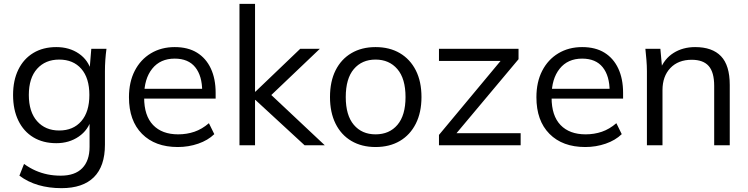

<svg xmlns="http://www.w3.org/2000/svg" viewBox="-20 -756 3893 999"><path d="M300 223Q235 223 180 207Q125 191 81 158L105 97Q136 119 166 132Q196 145 228 151.5Q260 158 296 158Q370 158 408 119Q446 80 446 8V-139H456Q440 -80 390 -45.5Q340 -11 273 -11Q204 -11 153.5 -41.5Q103 -72 75.5 -128.5Q48 -185 48 -262Q48 -338 75.5 -394Q103 -450 153.5 -480.5Q204 -511 273 -511Q341 -511 390.5 -477Q440 -443 456 -383L446 -393L455 -502H534Q530 -473 528 -443.5Q526 -414 526 -386V-3Q526 109 468.5 166Q411 223 300 223ZM288 -77Q361 -77 403 -125.5Q445 -174 445 -262Q445 -350 403 -398Q361 -446 288 -446Q216 -446 173 -398Q130 -350 130 -262Q130 -174 173 -125.5Q216 -77 288 -77Z M905 9Q787 9 719 -59.5Q651 -128 651 -250Q651 -329 681 -387.5Q711 -446 765 -478.5Q819 -511 889 -511Q958 -511 1005 -482Q1052 -453 1077 -399.5Q1102 -346 1102 -273V-243H713V-294H1049L1032 -281Q1032 -361 996 -406Q960 -451 889 -451Q814 -451 772 -398.5Q730 -346 730 -257V-248Q730 -154 776.5 -105.5Q823 -57 907 -57Q952 -57 991.5 -70.5Q1031 -84 1067 -115L1095 -58Q1062 -26 1011.5 -8.5Q961 9 905 9Z M1226 0V-736H1307V-279H1309L1542 -502H1644L1369 -240L1371 -281L1670 0H1565L1309 -236H1307V0Z M1934 9Q1862 9 1808.5 -22.5Q1755 -54 1726 -112.5Q1697 -171 1697 -251Q1697 -332 1726 -390Q1755 -448 1808.5 -479.5Q1862 -511 1934 -511Q2007 -511 2060.5 -479.5Q2114 -448 2143.5 -390Q2173 -332 2173 -251Q2173 -171 2143.5 -112.5Q2114 -54 2060.5 -22.5Q2007 9 1934 9ZM1934 -57Q2006 -57 2048 -106.5Q2090 -156 2090 -251Q2090 -347 2047.5 -396.5Q2005 -446 1934 -446Q1863 -446 1821 -396.5Q1779 -347 1779 -251Q1779 -156 1821 -106.5Q1863 -57 1934 -57Z M2264 0V-54L2602 -460L2603 -439H2264V-502H2678V-448L2336 -40L2335 -63H2689V0Z M3025 9Q2907 9 2839 -59.5Q2771 -128 2771 -250Q2771 -329 2801 -387.5Q2831 -446 2885 -478.5Q2939 -511 3009 -511Q3078 -511 3125 -482Q3172 -453 3197 -399.5Q3222 -346 3222 -273V-243H2833V-294H3169L3152 -281Q3152 -361 3116 -406Q3080 -451 3009 -451Q2934 -451 2892 -398.5Q2850 -346 2850 -257V-248Q2850 -154 2896.5 -105.5Q2943 -57 3027 -57Q3072 -57 3111.5 -70.5Q3151 -84 3187 -115L3215 -58Q3182 -26 3131.5 -8.5Q3081 9 3025 9Z M3346 0V-386Q3346 -414 3343.5 -443.5Q3341 -473 3338 -502H3416L3426 -392H3414Q3436 -450 3484.5 -480.5Q3533 -511 3597 -511Q3686 -511 3731.5 -463.5Q3777 -416 3777 -314V0H3696V-309Q3696 -380 3667.5 -412.5Q3639 -445 3579 -445Q3509 -445 3468 -402Q3427 -359 3427 -287V0Z"/></svg>

Font: Mulish ExtraLight
Style: Regular
Weight: 400
Version: Version 3.603